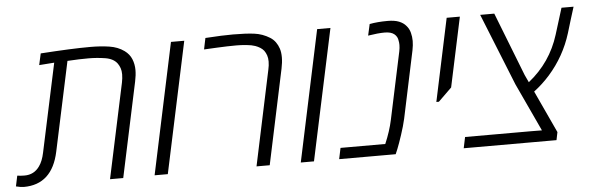

<svg xmlns="http://www.w3.org/2000/svg" viewBox="-76 -780 2826 920"><g transform="rotate(-5 1336.5 -319.5)"><path d="M4.9 1Q-8.8 1 -32.2 -4.9L-21.5 -55.7Q-5.9 -53.2 13.7 -53.2Q59.6 -53.2 85.9 -90.8Q103 -114.3 111.3 -154.8L202.1 -579.6Q183.6 -578.1 165.8 -576.9Q147.9 -575.7 129.4 -574.2L141.6 -629.4Q214.8 -634.3 274.7 -637Q334.5 -639.6 380.9 -639.6Q430.2 -639.6 471.7 -633.3Q513.2 -627 543.5 -605Q566.9 -587.9 576.9 -563.2Q586.9 -538.6 586.9 -510.7Q586.9 -485.8 580.6 -456.5L483.4 0H419.9L517.1 -456.1Q521.5 -477.1 521.5 -495.6Q521.5 -512.7 517.1 -525.4Q512.7 -538.1 505.4 -548.3Q487.3 -573.2 447.3 -579.6Q407.2 -585.9 367.7 -585.9Q346.7 -585.9 321.3 -585.2Q295.9 -584.5 266.1 -582.5L174.8 -154.8Q142.1 1 4.9 1Z M634.3 0 768.1 -629.9H832L697.8 0Z M1124.5 0 1221.2 -456.1Q1226.1 -477.1 1226.1 -495.6Q1226.1 -512.7 1221.7 -525.4Q1217.3 -538.1 1210 -548.3Q1202.6 -557.6 1191.9 -564.2Q1181.2 -570.8 1168.9 -575.2Q1152.3 -581.1 1126.5 -583.5Q1100.6 -585.9 1079.6 -585.9Q1055.2 -585.9 1033.7 -585.2Q1012.2 -584.5 986.1 -583.3Q960 -582 922.9 -580.1L934.1 -634.3Q976.6 -637.2 1010 -638.4Q1043.5 -639.6 1067.4 -639.6Q1127.9 -639.6 1168.5 -634.5Q1209 -629.4 1244.1 -607.4Q1259.3 -597.7 1269.3 -583.7Q1279.3 -569.8 1285.2 -552.2Q1291 -534.7 1291 -509.8Q1291 -485.8 1284.7 -456.1L1188 0Z M1337.4 0 1471.2 -629.9H1535.2L1400.9 0Z M1522 0 1533.2 -53.2H1748.5Q1773.9 -112.8 1785.2 -166L1854 -489.3Q1857.4 -506.3 1857.4 -519.5Q1857.4 -531.7 1855.5 -539.6Q1853.5 -560.1 1837.9 -572.8Q1822.3 -585.4 1792 -585.4Q1759.8 -585.4 1711.9 -577.6L1724.1 -632.3Q1762.2 -639.6 1811 -639.6Q1844.2 -639.6 1865.5 -631.1Q1886.7 -622.6 1898.9 -607.9Q1912.1 -593.3 1917.2 -573.7Q1922.4 -554.2 1922.4 -533.7Q1922.4 -513.7 1917.5 -489.3L1849.1 -166Q1841.3 -131.3 1827.6 -90.1Q1814 -48.8 1804.2 -24.4L1793.9 0Z M2009.8 -232.4 2094.2 -629.9H2157.7L2086.4 -295.4L2022 -232.4Z M2121.1 0 2132.3 -53.2H2444.8Q2459 -53.2 2473.4 -53Q2487.8 -52.7 2502 -52.7L2394.5 -283.7L2255.4 -629.9H2323.2L2442.4 -324.7Q2446.8 -315.4 2450.9 -306.4Q2455.1 -297.4 2459.5 -288.1Q2566.9 -373.5 2607.4 -503.9L2646.5 -629.9H2704.6Q2694.8 -599.1 2685.3 -568.1Q2675.8 -537.1 2666.5 -505.9Q2632.8 -397 2557.1 -311.5Q2522.5 -272.5 2481 -241.2L2575.2 -38.1L2567.4 0Z"/></g></svg>

Font: Open Sans Light
Style: Italic
Weight: 300
Italic angle: -12°
Designer: Monotype Design Team
Foundry: Monotype Imaging Inc.
Version: Version 3.003; ttfautohint (v1.8.4)